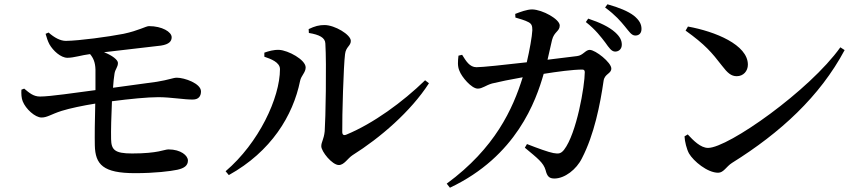

<svg xmlns="http://www.w3.org/2000/svg" viewBox="-20 -819 4040 897"><path d="M80 -400C79 -380 80 -361 86 -346C100 -310 144 -270 174 -270C201 -270 218 -285 268 -301C306 -313 369 -326 425 -335C423 -260 422 -181 423 -140C425 -50 462 -10 611 -10C704 -10 776 -19 809 -26C840 -33 858 -45 858 -69C858 -92 825 -121 767 -121C747 -121 720 -102 597 -102C516 -102 500 -119 499 -169C498 -208 500 -279 503 -346C588 -357 669 -365 720 -365C778 -365 844 -353 881 -354C907 -354 919 -369 919 -392C919 -429 842 -456 806 -456C789 -456 769 -446 713 -437L508 -409C510 -435 512 -458 515 -475C518 -496 531 -505 531 -525C531 -539 505 -560 466 -575L732 -606C771 -612 782 -627 782 -645C782 -670 737 -697 676 -697C662 -697 628 -676 557 -661C485 -647 352 -629 288 -628C262 -628 234 -643 207 -667L193 -661C198 -643 203 -627 211 -612C228 -582 264 -549 295 -549C325 -549 364 -562 399 -566H401C416 -548 425 -528 426 -494V-398C333 -386 215 -368 167 -368C136 -368 117 -385 93 -405Z M1422 -683 1423 -665C1472 -657 1499 -643 1500 -616C1506 -520 1501 -258 1497 -206C1493 -167 1481 -156 1481 -136C1481 -111 1532 -48 1563 -48C1588 -48 1604 -79 1627 -94C1756 -175 1899 -298 1984 -430L1966 -444C1861 -342 1724 -242 1598 -190C1586 -185 1579 -189 1579 -203C1578 -276 1585 -513 1592 -566C1596 -601 1619 -604 1619 -628C1619 -657 1544 -702 1496 -702C1471 -702 1451 -697 1422 -683ZM1215 -554C1245 -544 1288 -528 1288 -496C1288 -362 1189 -151 1034 -19L1049 -1C1247 -111 1349 -279 1382 -441C1387 -466 1408 -480 1408 -504C1408 -540 1326 -584 1284 -586C1258 -587 1235 -580 1215 -573Z M2808 -620C2825 -596 2837 -578 2854 -578C2872 -578 2885 -591 2885 -610C2885 -630 2877 -647 2854 -668C2825 -694 2782 -714 2728 -732L2717 -716C2763 -680 2788 -646 2808 -620ZM2899 -696C2919 -672 2930 -653 2948 -653C2966 -653 2977 -664 2977 -684C2977 -706 2967 -725 2941 -746C2915 -766 2872 -784 2818 -799L2807 -784C2857 -747 2879 -720 2899 -696ZM2432 -129C2492 -79 2519 -59 2529 -24C2536 4 2545 15 2570 15C2618 15 2673 -27 2699 -80C2756 -190 2784 -331 2800 -442C2805 -475 2836 -474 2836 -499C2836 -527 2762 -586 2735 -586C2715 -586 2704 -560 2676 -557L2538 -540L2559 -632C2569 -672 2595 -672 2595 -700C2595 -729 2515 -774 2466 -775C2442 -775 2410 -763 2387 -754L2388 -737C2407 -731 2432 -725 2450 -715C2464 -707 2467 -698 2467 -678C2466 -650 2454 -583 2441 -528C2336 -516 2234 -505 2206 -505C2174 -505 2157 -534 2139 -563L2122 -559C2119 -534 2117 -510 2126 -489C2137 -459 2183 -405 2212 -405C2234 -405 2248 -420 2279 -429C2307 -436 2370 -449 2422 -458C2376 -310 2293 -127 2067 39L2082 58C2393 -89 2484 -348 2520 -474C2582 -484 2656 -494 2701 -494C2708 -494 2712 -490 2712 -482C2712 -418 2674 -195 2615 -119C2601 -102 2591 -99 2565 -104C2543 -108 2493 -126 2442 -146Z M3194 -695 3183 -676C3275 -610 3305 -574 3353 -512C3379 -478 3396 -463 3422 -463C3453 -463 3474 -487 3474 -517C3474 -610 3321 -672 3194 -695ZM3906 -598C3763 -397 3382 -128 3288 -128C3253 -128 3219 -163 3193 -191L3178 -182C3179 -158 3188 -122 3199 -102C3220 -66 3285 -12 3335 -12C3361 -12 3373 -41 3400 -58C3626 -199 3810 -368 3926 -585Z"/></svg>

Font: Noto Serif CJK KR SemiBold
Style: Regular
Weight: 600
Designer: Ryoko NISHIZUKA 西塚涼子 (kana & ideographs); Frank Grießhammer (Latin, Greek & Cyrillic); Wenlong ZHANG 张文龙 (bopomofo); San
Foundry: Adobe
Version: Version 2.001;hotconv 1.1.0;makeotfexe 2.6.0